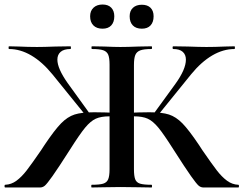

<svg xmlns="http://www.w3.org/2000/svg" viewBox="-32 -830 1078 850"><path d="M374 -12Q409 -12 425 -17Q441 -22 447 -36.5Q453 -51 453 -81V-544Q453 -574 447 -588Q441 -602 425 -607.5Q409 -613 375 -613Q373 -613 373 -619Q373 -625 375 -625L430 -624Q474 -622 501 -622Q532 -622 582 -624L639 -625Q641 -625 641 -619Q641 -613 639 -613Q605 -613 589 -607Q573 -601 567 -586.5Q561 -572 561 -542V-81Q561 -51 566.5 -36.5Q572 -22 588 -17Q604 -12 639 -12Q641 -12 641 -6Q641 0 639 0Q602 0 581 -1L501 -2L428 -1Q409 0 374 0Q372 0 372 -6Q372 -12 374 -12ZM-9 -12Q18 -13 41 -30Q64 -47 86 -75.5Q108 -104 150 -165L165 -188Q210 -255 238.5 -284Q267 -313 298 -323Q329 -333 385 -333Q425 -333 494 -330L492 -312Q483 -313 473 -314Q463 -315 453 -315Q415 -315 392 -304.5Q369 -294 345 -265Q321 -236 278 -168Q225 -85 200.5 -50.5Q176 -16 166.5 -8Q157 0 145 0H-9Q-12 0 -12 -6Q-12 -12 -9 -12ZM8 -613Q6 -613 6 -619Q6 -625 8 -625L51 -624Q93 -622 132 -622Q162 -622 214 -624L280 -625Q282 -625 282 -619Q282 -613 280 -613Q251 -613 236.5 -600.5Q222 -588 222 -566Q222 -527 267 -463L366 -326L349 -317L200 -501Q155 -556 106.5 -584.5Q58 -613 8 -613ZM736 -168Q693 -236 669 -265Q645 -294 622 -304.5Q599 -315 561 -315Q551 -315 541.5 -314Q532 -313 523 -312L522 -330Q588 -333 629 -333Q685 -333 716 -323Q747 -313 775.5 -284Q804 -255 849 -188L864 -165Q906 -104 928 -75.5Q950 -47 973 -30Q996 -13 1023 -12Q1026 -12 1026 -6Q1026 0 1023 0H869Q857 0 847.5 -8Q838 -16 813.5 -50.5Q789 -85 736 -168ZM648 -326 744 -458Q791 -523 791 -566Q791 -588 777 -600.5Q763 -613 735 -613Q732 -613 732 -619Q732 -625 735 -625L800 -624Q852 -622 882 -622Q921 -622 963 -624L1006 -625Q1008 -625 1008 -619Q1008 -613 1006 -613Q956 -613 907.5 -584.5Q859 -556 814 -501L665 -317ZM367 -758Q367 -782 382 -796Q397 -810 422 -810Q447 -810 460.5 -796Q474 -782 474 -758Q474 -732 460.5 -717.5Q447 -703 422 -703Q396 -703 381.5 -717.5Q367 -732 367 -758ZM542 -758Q542 -782 556.5 -795.5Q571 -809 596 -809Q621 -809 634.5 -795.5Q648 -782 648 -758Q648 -732 634.5 -717.5Q621 -703 596 -703Q570 -703 556 -717.5Q542 -732 542 -758Z"/></svg>

Font: Cormorant SC
Style: Bold
Weight: 700
Designer: Christian Thalmann (Catharsis Fonts)
Foundry: Catharsis Fonts
Version: Version 4.000